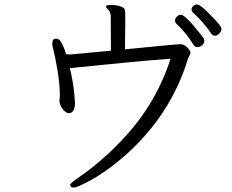

<svg xmlns="http://www.w3.org/2000/svg" viewBox="-20 -779 1040 860"><path d="M790 -713Q810 -713 880 -624Q892 -608 893.5 -605.5Q895 -603 895 -594Q895 -585 885.5 -576.5Q876 -568 864.5 -568Q853 -568 847 -578Q814 -632 768 -675Q764 -679 764 -687.5Q764 -696 772 -704.5Q780 -713 790 -713ZM214 -582Q214 -606 230 -606Q239 -606 244 -602Q259 -591 276 -537Q284 -535 291 -535H295L477 -552L476 -705Q476 -724 465.5 -734.5Q455 -745 455 -750V-752Q457 -757 477 -757Q497 -757 516 -751.5Q535 -746 538 -738Q541 -730 541 -718V-682L540 -579V-558Q770 -581 787.5 -581Q805 -581 819 -566.5Q833 -552 833 -544.5Q833 -537 829 -530.5Q825 -524 822 -516Q746 -266 542 -84Q445 1 356 44Q322 61 311 61Q300 61 297 56Q294 51 294 50Q294 42 328 19Q440 -58 536 -162Q680 -317 744 -516Q614 -506 547 -499Q480 -492 395 -484Q310 -476 299 -474H293Q307 -414 311.5 -370.5Q316 -327 316 -320Q316 -279 295 -273L290 -272Q276 -272 262.5 -288Q249 -304 246 -326L248 -348V-351Q248 -402 237.5 -464Q227 -526 220.5 -550Q214 -574 214 -582ZM924 -631Q914 -648 890.5 -675.5Q867 -703 844 -723Q838 -729 838 -737Q838 -745 845.5 -752Q853 -759 862 -759Q879 -759 928 -706Q972 -663 972 -650.5Q972 -638 962 -628.5Q952 -619 942.5 -619Q933 -619 924 -631Z"/></svg>

Font: LXGW WenKai
Style: Regular
Weight: 400
Designer: LXGW / Fontworks Inc.
Foundry: LXGW / Fontworks Inc.
Version: Version 1.520; June 14, 2025